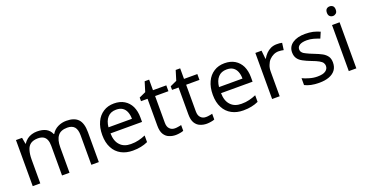

<svg xmlns="http://www.w3.org/2000/svg" viewBox="-35 -1413 4004 2099"><g transform="rotate(-20 1967.5 -363.5)"><path d="M673 -546C734 -546 779 -531 809 -500C839 -469 854 -418 854 -349V0H767V-345C767 -387 758 -419 741 -440C723 -461 695 -472 658 -472C606 -472 569 -457 547 -427C524 -397 513 -353 513 -296V0H426V-345C426 -373 422 -397 414 -416C406 -435 394 -449 378 -458C362 -467 341 -472 316 -472C280 -472 252 -464 231 -450C210 -435 195 -413 187 -384C178 -355 173 -320 173 -278V0H85V-536H156L169 -463H174C185 -482 199 -497 216 -510C232 -522 250 -531 270 -537C290 -543 311 -546 332 -546C373 -546 408 -539 436 -524C463 -509 483 -487 496 -456H501C519 -487 544 -509 575 -524C606 -539 638 -546 673 -546Z M1227 -546C1273 -546 1313 -536 1346 -516C1379 -496 1404 -468 1422 -432C1439 -395 1448 -353 1448 -304V-251H1081C1082 -190 1098 -144 1128 -113C1157 -81 1199 -65 1252 -65C1286 -65 1316 -68 1343 -75C1369 -81 1396 -90 1424 -102V-25C1397 -13 1370 -4 1343 1C1316 7 1285 10 1248 10C1197 10 1153 0 1114 -21C1075 -42 1044 -73 1023 -114C1001 -155 990 -205 990 -264C990 -323 1000 -373 1020 -415C1039 -457 1067 -489 1103 -512C1138 -535 1180 -546 1227 -546ZM1226 -474C1184 -474 1151 -461 1127 -434C1102 -407 1088 -369 1083 -321H1356C1356 -352 1351 -378 1342 -401C1333 -424 1319 -442 1300 -455C1281 -468 1256 -474 1226 -474Z M1763 -62C1776 -62 1790 -63 1804 -66C1818 -68 1829 -70 1838 -73V-6C1829 -1 1815 2 1798 5C1781 8 1764 10 1748 10C1720 10 1694 5 1671 -5C1647 -14 1628 -31 1613 -55C1598 -79 1591 -113 1591 -156V-468H1515V-510L1592 -545L1627 -659H1679V-536H1834V-468H1679V-158C1679 -125 1687 -101 1703 -86C1718 -70 1738 -62 1763 -62Z M2124 -62C2137 -62 2151 -63 2165 -66C2179 -68 2190 -70 2199 -73V-6C2190 -1 2176 2 2159 5C2142 8 2125 10 2109 10C2081 10 2055 5 2032 -5C2008 -14 1989 -31 1974 -55C1959 -79 1952 -113 1952 -156V-468H1876V-510L1953 -545L1988 -659H2040V-536H2195V-468H2040V-158C2040 -125 2048 -101 2064 -86C2079 -70 2099 -62 2124 -62Z M2513 -546C2559 -546 2599 -536 2632 -516C2665 -496 2690 -468 2708 -432C2725 -395 2734 -353 2734 -304V-251H2367C2368 -190 2384 -144 2414 -113C2443 -81 2485 -65 2538 -65C2572 -65 2602 -68 2629 -75C2655 -81 2682 -90 2710 -102V-25C2683 -13 2656 -4 2629 1C2602 7 2571 10 2534 10C2483 10 2439 0 2400 -21C2361 -42 2330 -73 2309 -114C2287 -155 2276 -205 2276 -264C2276 -323 2286 -373 2306 -415C2325 -457 2353 -489 2389 -512C2424 -535 2466 -546 2513 -546ZM2512 -474C2470 -474 2437 -461 2413 -434C2388 -407 2374 -369 2369 -321H2642C2642 -352 2637 -378 2628 -401C2619 -424 2605 -442 2586 -455C2567 -468 2542 -474 2512 -474Z M3120 -546C3130 -546 3141 -546 3153 -545C3164 -544 3174 -542 3183 -540L3172 -459C3163 -461 3154 -463 3144 -464C3133 -465 3123 -466 3114 -466C3093 -466 3074 -462 3055 -453C3036 -444 3020 -432 3005 -417C2990 -401 2979 -382 2971 -360C2962 -338 2958 -313 2958 -286V0H2870V-536H2942L2952 -438H2956C2967 -458 2981 -476 2997 -493C3013 -509 3031 -522 3052 -532C3073 -541 3095 -546 3120 -546Z M3632 -148C3632 -113 3623 -84 3606 -61C3589 -38 3564 -20 3532 -8C3500 4 3462 10 3418 10C3381 10 3349 7 3322 1C3295 -5 3271 -13 3250 -24V-104C3271 -93 3297 -84 3328 -75C3358 -66 3389 -61 3420 -61C3465 -61 3497 -68 3517 -83C3537 -97 3547 -116 3547 -140C3547 -153 3543 -165 3536 -176C3529 -187 3516 -197 3497 -208C3478 -219 3450 -231 3415 -244C3380 -257 3351 -271 3326 -284C3301 -297 3282 -313 3269 -332C3256 -351 3249 -375 3249 -404C3249 -449 3268 -484 3305 -509C3342 -534 3390 -546 3450 -546C3483 -546 3513 -543 3542 -537C3570 -530 3596 -521 3621 -510L3591 -440C3568 -449 3545 -457 3520 -464C3495 -471 3470 -474 3444 -474C3408 -474 3381 -468 3362 -457C3343 -445 3333 -429 3333 -409C3333 -394 3337 -382 3346 -372C3355 -361 3369 -351 3390 -342C3410 -332 3437 -320 3471 -307C3505 -294 3534 -281 3558 -268C3582 -255 3600 -238 3613 -220C3626 -201 3632 -177 3632 -148Z M3762 -536H3850V0H3762V-536ZM3807 -737C3820 -737 3832 -733 3843 -724C3853 -715 3858 -700 3858 -681C3858 -662 3853 -648 3843 -639C3832 -630 3820 -625 3807 -625C3792 -625 3780 -630 3770 -639C3760 -648 3755 -662 3755 -681C3755 -700 3760 -715 3770 -724C3780 -733 3792 -737 3807 -737Z"/></g></svg>

Font: NameLogos Sans
Style: Regular
Weight: 500
Version: Version 0.1